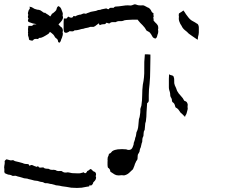

<svg xmlns="http://www.w3.org/2000/svg" viewBox="-508 -749 1100 914"><path d="M-478.5 9.8Q-478.5 9.8 -477.5 9.8Q-476.6 9.8 -475.6 9.8Q-473.6 9.8 -471.7 10.7Q-466.8 11.7 -460.9 13.7Q-456.1 15.6 -450.2 13.7Q-446.3 12.7 -442.4 14.6Q-439.5 17.6 -434.6 18.6Q-426.8 20.5 -418 22.5Q-409.2 25.4 -400.4 27.3Q-394.5 30.3 -388.7 31.2Q-381.8 32.2 -375 32.2Q-371.1 32.2 -370.1 36.1Q-369.1 41 -365.2 39.1Q-358.4 34.2 -351.6 38.1Q-343.8 42 -336.9 43.9Q-334 46.9 -331.1 43.9Q-327.1 41 -325.2 43.9Q-322.3 49.8 -314.5 48.8Q-307.6 47.9 -301.8 47.9Q-297.9 52.7 -290 53.7Q-283.2 53.7 -276.4 54.7Q-269.5 59.6 -260.7 59.6Q-252 58.6 -244.1 60.5Q-237.3 65.4 -229.5 65.4Q-221.7 64.5 -213.9 65.4Q-210 69.3 -204.1 71.3Q-198.2 73.2 -192.4 72.3Q-185.5 70.3 -178.7 72.3Q-171.9 74.2 -165 75.2Q-152.3 76.2 -138.7 76.2Q-126 77.1 -113.3 72.3Q-111.3 70.3 -109.4 71.3Q-108.4 73.2 -106.4 74.2Q-100.6 77.1 -97.7 73.2Q-93.8 69.3 -92.8 65.4Q-88.9 63.5 -85 61.5Q-82 59.6 -79.1 55.7Q-73.2 55.7 -69.3 60.5Q-66.4 65.4 -61.5 67.4Q-55.7 68.4 -52.7 73.2Q-50.8 77.1 -50.8 81.1Q-50.8 82 -50.8 83Q-50.8 85 -51.8 86.9Q-51.8 87.9 -52.7 89.8Q-51.8 91.8 -50.8 93.8Q-50.8 96.7 -50.8 98.6Q-51.8 105.5 -55.7 110.4Q-60.5 115.2 -64.5 120.1Q-64.5 124 -67.4 127.9Q-69.3 130.9 -73.2 132.8Q-74.2 137.7 -78.1 132.8Q-81.1 128.9 -82 134.8Q-82 138.7 -85.9 138.7Q-89.8 139.6 -92.8 139.6Q-105.5 142.6 -119.1 144.5Q-128.9 145.5 -138.7 145.5Q-142.6 145.5 -145.5 145.5Q-157.2 145.5 -168.9 144.5Q-179.7 142.6 -191.4 140.6Q-202.1 139.6 -212.9 137.7Q-223.6 134.8 -234.4 133.8Q-242.2 133.8 -248 130.9Q-254.9 128.9 -262.7 127Q-268.6 127 -274.4 125Q-280.3 123 -287.1 123Q-292 124 -295.9 122.1Q-299.8 120.1 -303.7 118.2Q-310.5 117.2 -316.4 116.2Q-323.2 114.3 -329.1 112.3Q-337.9 111.3 -344.7 110.4Q-351.6 108.4 -359.4 106.4Q-366.2 105.5 -372.1 103.5Q-377.9 100.6 -384.8 100.6Q-389.6 100.6 -393.6 99.6Q-398.4 97.7 -402.3 96.7Q-409.2 94.7 -416 92.8Q-422.9 91.8 -429.7 88.9Q-434.6 86.9 -439.5 87.9Q-444.3 88.9 -449.2 87.9Q-455.1 84 -461.9 83Q-468.8 83 -474.6 80.1Q-477.5 78.1 -481.4 77.1Q-486.3 76.2 -486.3 72.3Q-488.3 68.4 -487.3 64.5Q-487.3 59.6 -487.3 55.7Q-488.3 51.8 -488.3 47.9Q-487.3 43 -487.3 39.1Q-485.4 31.2 -485.4 23.4Q-487.3 19.5 -484.4 15.6Q-481.4 12.7 -478.5 9.8Q-478.5 9.8 -478.5 9.8Q-478.5 9.8 -478.5 9.8Z M-229.5 -719.7Q-220.7 -715.8 -216.8 -707Q-213.9 -699.2 -210.9 -691.4Q-209 -686.5 -209 -682.6Q-209 -677.7 -210 -673.8Q-208 -669.9 -208 -666Q-208 -662.1 -210 -658.2Q-212.9 -650.4 -218.8 -644.5Q-226.6 -636.7 -233.4 -628.9Q-241.2 -622.1 -245.1 -612.3Q-246.1 -608.4 -249 -606.4Q-251 -604.5 -254.9 -603.5Q-258.8 -601.6 -263.7 -600.6Q-268.6 -599.6 -271.5 -595.7Q-273.4 -592.8 -275.4 -589.8Q-278.3 -586.9 -282.2 -585Q-287.1 -582 -292 -579.1Q-296.9 -576.2 -302.7 -573.2Q-306.6 -571.3 -312.5 -569.3Q-317.4 -568.4 -322.3 -568.4Q-325.2 -562.5 -331.1 -563.5Q-336.9 -564.5 -340.8 -563.5Q-346.7 -563.5 -349.6 -558.6Q-350.6 -555.7 -354.5 -555.7Q-355.5 -555.7 -357.4 -555.7Q-360.4 -556.6 -365.2 -557.6Q-369.1 -558.6 -370.1 -561.5Q-370.1 -568.4 -373 -575.2Q-376 -582 -374 -588.9Q-375 -591.8 -375 -593.8Q-375 -596.7 -374 -599.6Q-375 -600.6 -375 -601.6Q-374 -603.5 -374 -604.5Q-375 -607.4 -375 -610.4Q-375 -612.3 -374 -615.2Q-373 -620.1 -373 -626Q-367.2 -626 -360.4 -626Q-353.5 -625 -350.6 -630.9Q-346.7 -632.8 -341.8 -632.8Q-336.9 -632.8 -333 -634.8Q-327.1 -636.7 -322.3 -639.6Q-317.4 -642.6 -311.5 -643.6Q-306.6 -641.6 -304.7 -642.6Q-301.8 -643.6 -301.8 -648.4Q-296.9 -651.4 -292 -653.3Q-287.1 -656.2 -282.2 -658.2Q-275.4 -663.1 -269.5 -669.9Q-263.7 -676.8 -260.7 -683.6Q-255.9 -685.5 -252.9 -688.5Q-249 -691.4 -245.1 -695.3Q-239.3 -700.2 -238.3 -707Q-237.3 -714.8 -230.5 -719.7Q-230.5 -719.7 -230.5 -719.7Q-230.5 -719.7 -230.5 -719.7Q-230.5 -719.7 -229.5 -719.7Z M-478.5 9.8Q-478.5 9.8 -477.5 9.8Q-476.6 9.8 -475.6 9.8Q-473.6 9.8 -471.7 10.7Q-466.8 11.7 -460.9 13.7Q-456.1 15.6 -450.2 13.7Q-446.3 12.7 -442.4 14.6Q-439.5 17.6 -434.6 18.6Q-426.8 20.5 -418 22.5Q-409.2 25.4 -400.4 27.3Q-394.5 30.3 -388.7 31.2Q-381.8 32.2 -375 32.2Q-371.1 32.2 -370.1 36.1Q-369.1 41 -365.2 39.1Q-358.4 34.2 -351.6 38.1Q-343.8 42 -336.9 43.9Q-334 46.9 -331.1 43.9Q-327.1 41 -325.2 43.9Q-322.3 49.8 -314.5 48.8Q-307.6 47.9 -301.8 47.9Q-297.9 52.7 -290 53.7Q-283.2 53.7 -276.4 54.7Q-269.5 59.6 -260.7 59.6Q-252 58.6 -244.1 60.5Q-237.3 65.4 -229.5 65.4Q-221.7 64.5 -213.9 65.4Q-210 69.3 -204.1 71.3Q-198.2 73.2 -192.4 72.3Q-185.5 70.3 -178.7 72.3Q-171.9 74.2 -165 75.2Q-152.3 76.2 -138.7 76.2Q-126 77.1 -113.3 72.3Q-111.3 70.3 -109.4 71.3Q-108.4 73.2 -106.4 74.2Q-100.6 77.1 -97.7 73.2Q-93.8 69.3 -92.8 65.4Q-88.9 63.5 -85 61.5Q-82 59.6 -79.1 55.7Q-73.2 55.7 -69.3 60.5Q-66.4 65.4 -61.5 67.4Q-55.7 68.4 -52.7 73.2Q-50.8 77.1 -50.8 81.1Q-50.8 82 -50.8 83Q-50.8 85 -51.8 86.9Q-51.8 87.9 -52.7 89.8Q-51.8 91.8 -50.8 93.8Q-50.8 96.7 -50.8 98.6Q-51.8 105.5 -55.7 110.4Q-60.5 115.2 -64.5 120.1Q-64.5 124 -67.4 127.9Q-69.3 130.9 -73.2 132.8Q-74.2 137.7 -78.1 132.8Q-81.1 128.9 -82 134.8Q-82 138.7 -85.9 138.7Q-89.8 139.6 -92.8 139.6Q-105.5 142.6 -119.1 144.5Q-128.9 145.5 -138.7 145.5Q-142.6 145.5 -145.5 145.5Q-157.2 145.5 -168.9 144.5Q-179.7 142.6 -191.4 140.6Q-202.1 139.6 -212.9 137.7Q-223.6 134.8 -234.4 133.8Q-242.2 133.8 -248 130.9Q-254.9 128.9 -262.7 127Q-268.6 127 -274.4 125Q-280.3 123 -287.1 123Q-292 124 -295.9 122.1Q-299.8 120.1 -303.7 118.2Q-310.5 117.2 -316.4 116.2Q-323.2 114.3 -329.1 112.3Q-337.9 111.3 -344.7 110.4Q-351.6 108.4 -359.4 106.4Q-366.2 105.5 -372.1 103.5Q-377.9 100.6 -384.8 100.6Q-389.6 100.6 -393.6 99.6Q-398.4 97.7 -402.3 96.7Q-409.2 94.7 -416 92.8Q-422.9 91.8 -429.7 88.9Q-434.6 86.9 -439.5 87.9Q-444.3 88.9 -449.2 87.9Q-455.1 84 -461.9 83Q-468.8 83 -474.6 80.1Q-477.5 78.1 -481.4 77.1Q-486.3 76.2 -486.3 72.3Q-488.3 68.4 -487.3 64.5Q-487.3 59.6 -487.3 55.7Q-488.3 51.8 -488.3 47.9Q-487.3 43 -487.3 39.1Q-485.4 31.2 -485.4 23.4Q-487.3 19.5 -484.4 15.6Q-481.4 12.7 -478.5 9.8Q-478.5 9.8 -478.5 9.8Q-478.5 9.8 -478.5 9.8Z M-367.2 -716.8Q-365.2 -716.8 -360.4 -715.8Q-356.4 -713.9 -355.5 -713.9Q-349.6 -710 -343.8 -707Q-337.9 -705.1 -331.1 -703.1Q-322.3 -703.1 -314.5 -699.2Q-306.6 -694.3 -300.8 -689.5Q-297.9 -686.5 -294.9 -688.5Q-293 -689.5 -290 -685.5Q-277.3 -678.7 -266.6 -668.9Q-255.9 -659.2 -246.1 -649.4Q-238.3 -643.6 -232.4 -635.7Q-226.6 -628.9 -219.7 -622.1Q-211.9 -618.2 -210 -610.4Q-208 -605.5 -209 -601.6Q-209 -597.7 -210 -594.7Q-208 -589.8 -209 -585.9Q-209 -581.1 -210.9 -577.1Q-211.9 -571.3 -214.8 -565.4Q-217.8 -559.6 -218.8 -553.7Q-220.7 -551.8 -222.7 -547.9Q-223.6 -545.9 -225.6 -545.9Q-226.6 -545.9 -227.5 -546.9Q-231.4 -547.9 -231.4 -550.8Q-231.4 -553.7 -232.4 -556.6Q-234.4 -563.5 -240.2 -566.4Q-246.1 -570.3 -248 -575.2Q-252.9 -585 -262.7 -591.8Q-272.5 -597.7 -279.3 -606.4Q-284.2 -608.4 -288.1 -611.3Q-292 -614.3 -294.9 -617.2Q-297.9 -622.1 -302.7 -622.1Q-307.6 -622.1 -311.5 -624Q-323.2 -633.8 -337.9 -634.8Q-353.5 -636.7 -366.2 -642.6Q-373 -643.6 -375 -649.4Q-376 -655.3 -372.1 -660.2Q-373 -661.1 -373 -662.1Q-374 -663.1 -374 -664.1Q-375 -665 -375 -666Q-375 -667 -375 -668Q-375 -670.9 -375 -672.9Q-374 -675.8 -373 -677.7Q-375 -681.6 -375 -684.6Q-375 -686.5 -375 -687.5Q-374 -693.4 -372.1 -698.2Q-371.1 -702.1 -367.2 -706.1Q-364.3 -710.9 -367.2 -714.8Q-368.2 -715.8 -368.2 -716.8Q-367.2 -716.8 -367.2 -716.8Z M82 85.9Q76.2 85 71.3 85Q65.4 85 59.6 85.9Q56.6 85.9 54.7 85.9Q44.9 85.9 37.1 81.1Q26.4 74.2 17.6 68.4Q16.6 64.5 15.6 59.6Q13.7 55.7 9.8 51.8Q4.9 49.8 4.9 45.9Q3.9 41 3.9 37.1Q3.9 34.2 3.9 32.2Q3.9 29.3 3.9 27.3Q3.9 25.4 3.9 24.4Q3.9 23.4 3.9 22.5Q3.9 21.5 3.9 21.5Q4.9 15.6 3.9 10.7Q3.9 4.9 4.9 0Q6.8 -3.9 8.8 -8.8Q9.8 -12.7 10.7 -16.6Q16.6 -18.6 19.5 -21.5Q23.4 -25.4 26.4 -29.3Q32.2 -33.2 39.1 -35.2Q45.9 -37.1 52.7 -38.1Q62.5 -39.1 73.2 -39.1Q83 -38.1 92.8 -38.1Q98.6 -35.2 105.5 -35.2Q112.3 -35.2 117.2 -39.1Q122.1 -43.9 124 -49.8Q126 -55.7 127.9 -60.5Q127.9 -69.3 131.8 -77.1Q134.8 -84 135.7 -92.8Q138.7 -98.6 139.6 -105.5Q140.6 -112.3 141.6 -119.1Q149.4 -133.8 150.4 -150.4Q151.4 -166 153.3 -181.6Q157.2 -191.4 158.2 -202.1Q160.2 -212.9 160.2 -222.7Q159.2 -229.5 161.1 -234.4Q163.1 -240.2 165 -246.1Q168.9 -271.5 168.9 -295.9Q168.9 -321.3 171.9 -345.7Q179.7 -381.8 178.7 -418Q177.7 -455.1 181.6 -490.2Q188.5 -490.2 195.3 -490.2Q201.2 -490.2 208 -489.3Q208 -485.4 208 -481.4Q208 -477.5 208 -473.6Q208 -473.6 208 -473.6Q208 -473.6 208 -473.6Q208 -442.4 207 -412.1Q207 -380.9 204.1 -350.6Q202.1 -336.9 201.2 -323.2Q200.2 -309.6 200.2 -294.9Q200.2 -293 200.2 -290Q200.2 -287.1 200.2 -285.2Q200.2 -277.3 200.2 -270.5Q200.2 -262.7 192.4 -257.8Q190.4 -236.3 189.5 -214.8Q189.5 -193.4 186.5 -171.9Q182.6 -162.1 182.6 -151.4Q181.6 -140.6 180.7 -130.9Q175.8 -124 175.8 -116.2Q174.8 -109.4 174.8 -101.6Q170.9 -94.7 169.9 -87.9Q168.9 -80.1 168.9 -73.2Q166 -67.4 165 -60.5Q163.1 -53.7 162.1 -47.9Q158.2 -41 157.2 -34.2Q157.2 -27.3 153.3 -21.5Q147.5 -14.6 147.5 -6.8Q146.5 1 146.5 8.8Q145.5 11.7 142.6 15.6Q139.6 18.6 138.7 22.5Q133.8 31.2 131.8 40Q128.9 48.8 125 56.6Q116.2 65.4 106.4 74.2Q96.7 83 83 85.9Q83 85.9 83 85.9Q83 85.9 82 85.9Z M132.8 -728.5Q138.7 -728.5 144.5 -725.6Q149.4 -723.6 155.3 -723.6Q162.1 -722.7 168.9 -723.6Q175.8 -724.6 181.6 -720.7Q187.5 -716.8 194.3 -713.9Q202.1 -711.9 206.1 -706.1Q210.9 -701.2 212.9 -695.3Q215.8 -688.5 222.7 -686.5Q221.7 -681.6 222.7 -677.7Q223.6 -672.9 223.6 -668.9Q223.6 -668 222.7 -668Q222.7 -668 221.7 -668Q221.7 -664.1 222.7 -660.2Q223.6 -656.2 223.6 -652.3Q216.8 -649.4 210.9 -644.5Q204.1 -638.7 195.3 -639.6Q189.5 -643.6 182.6 -647.5Q176.8 -651.4 168.9 -653.3Q157.2 -656.2 145.5 -655.3Q132.8 -655.3 121.1 -655.3Q112.3 -654.3 102.5 -654.3Q93.8 -654.3 84 -652.3Q74.2 -647.5 63.5 -648.4Q51.8 -649.4 43 -643.6Q35.2 -643.6 27.3 -643.6Q19.5 -643.6 13.7 -637.7Q10.7 -636.7 5.9 -638.7Q2 -640.6 -2 -640.6Q-5.9 -632.8 -14.6 -633.8Q-24.4 -633.8 -31.2 -629.9Q-34.2 -627.9 -35.2 -631.8Q-36.1 -636.7 -38.1 -637.7Q-43.9 -633.8 -49.8 -628.9Q-54.7 -624 -62.5 -621.1Q-66.4 -621.1 -71.3 -621.1Q-76.2 -622.1 -81.1 -620.1Q-87.9 -617.2 -95.7 -616.2Q-103.5 -615.2 -110.4 -612.3Q-121.1 -611.3 -131.8 -607.4Q-142.6 -604.5 -153.3 -604.5Q-157.2 -599.6 -164.1 -599.6Q-170.9 -599.6 -176.8 -600.6Q-180.7 -596.7 -188.5 -593.8Q-190.4 -592.8 -193.4 -592.8Q-197.3 -592.8 -202.1 -595.7Q-205.1 -602.5 -205.1 -610.4Q-205.1 -618.2 -205.1 -626Q-205.1 -629.9 -205.1 -634.8Q-205.1 -638.7 -205.1 -642.6Q-204.1 -651.4 -204.1 -659.2Q-205.1 -662.1 -201.2 -661.1Q-197.3 -660.2 -194.3 -661.1Q-189.5 -660.2 -187.5 -665Q-186.5 -668.9 -181.6 -669.9Q-177.7 -666 -170.9 -665Q-164.1 -664.1 -160.2 -668.9Q-160.2 -672.9 -156.2 -672.9Q-153.3 -672.9 -150.4 -670.9Q-145.5 -673.8 -140.6 -675.8Q-135.7 -677.7 -130.9 -678.7Q-123 -678.7 -116.2 -682.6Q-108.4 -686.5 -101.6 -683.6Q-96.7 -683.6 -92.8 -686.5Q-88.9 -688.5 -84 -689.5Q-76.2 -693.4 -67.4 -694.3Q-58.6 -695.3 -50.8 -697.3Q-45.9 -699.2 -41 -701.2Q-36.1 -702.1 -31.2 -702.1Q-24.4 -705.1 -16.6 -706.1Q-9.8 -707 -2 -709Q1 -708 3.9 -706.1Q6.8 -704.1 10.7 -706.1Q12.7 -711.9 20.5 -711.9Q27.3 -711.9 33.2 -711.9Q37.1 -717.8 43.9 -717.8Q50.8 -718.8 57.6 -718.8Q69.3 -720.7 79.1 -721.7Q89.8 -723.6 100.6 -723.6Q107.4 -722.7 114.3 -722.7Q121.1 -723.6 127 -726.6Q128.9 -726.6 129.9 -727.5Q130.9 -727.5 132.8 -728.5Z M296.9 -395.5Q301.8 -391.6 308.6 -390.6Q315.4 -389.6 318.4 -384.8Q322.3 -374 321.3 -363.3Q320.3 -352.5 324.2 -342.8Q327.1 -335.9 330.1 -330.1Q333 -323.2 335 -316.4Q341.8 -303.7 352.5 -293Q363.3 -282.2 369.1 -269.5Q373 -268.6 376 -266.6Q379.9 -264.6 381.8 -261.7Q384.8 -256.8 385.7 -251Q385.7 -246.1 384.8 -240.2Q385.7 -236.3 385.7 -232.4Q385.7 -229.5 384.8 -226.6Q382.8 -218.8 380.9 -211.9Q379.9 -207 377 -202.1Q373 -198.2 373 -192.4Q370.1 -195.3 366.2 -199.2Q363.3 -203.1 359.4 -206.1Q349.6 -212.9 344.7 -222.7Q338.9 -232.4 328.1 -237.3Q325.2 -243.2 324.2 -249Q322.3 -255.9 317.4 -259.8Q310.5 -263.7 310.5 -270.5Q310.5 -277.3 307.6 -282.2Q303.7 -287.1 302.7 -293Q302.7 -298.8 301.8 -304.7Q300.8 -311.5 297.9 -319.3Q295.9 -326.2 295.9 -333Q295.9 -337.9 295.9 -342.8Q295.9 -347.7 295.9 -353.5Q295.9 -363.3 295.9 -374Q295.9 -384.8 296.9 -395.5Z M158.2 -721.7Q165 -717.8 168 -711.9Q170.9 -706.1 175.8 -701.2Q180.7 -693.4 189.5 -687.5Q197.3 -681.6 203.1 -673.8Q206.1 -667 211.9 -662.1Q216.8 -657.2 222.7 -651.4Q226.6 -646.5 231.4 -641.6Q237.3 -636.7 241.2 -630.9Q245.1 -626 245.1 -620.1Q246.1 -613.3 244.1 -607.4Q246.1 -601.6 245.1 -596.7Q245.1 -590.8 242.2 -585Q241.2 -580.1 239.3 -574.2Q237.3 -568.4 232.4 -565.4Q220.7 -567.4 216.8 -576.2Q211.9 -585.9 206.1 -592.8Q203.1 -596.7 198.2 -598.6Q193.4 -600.6 189.5 -603.5Q182.6 -617.2 170.9 -628.9Q159.2 -639.6 149.4 -652.3Q145.5 -656.2 146.5 -661.1Q147.5 -665 148.4 -669.9Q146.5 -672.9 146.5 -676.8Q146.5 -678.7 147.5 -680.7Q149.4 -686.5 150.4 -691.4Q153.3 -698.2 152.3 -707Q151.4 -714.8 157.2 -720.7Q157.2 -721.7 158.2 -720.7Q158.2 -720.7 158.2 -721.7ZM365.2 -699.2Q372.1 -690.4 377 -681.6Q382.8 -672.9 389.6 -665Q395.5 -657.2 404.3 -651.4Q413.1 -646.5 421.9 -641.6Q424.8 -638.7 429.7 -636.7Q433.6 -634.8 435.5 -630.9Q438.5 -625 438.5 -618.2Q438.5 -611.3 438.5 -604.5Q438.5 -600.6 438.5 -597.7Q438.5 -595.7 438.5 -594.7Q438.5 -589.8 437.5 -585Q436.5 -579.1 434.6 -573.2Q433.6 -567.4 433.6 -561.5Q433.6 -561.5 432.6 -560.5Q430.7 -560.5 428.7 -562.5Q424.8 -565.4 422.9 -566.4Q415 -572.3 407.2 -577.1Q398.4 -583 390.6 -588.9Q382.8 -597.7 372.1 -605.5Q361.3 -614.3 356.4 -626Q349.6 -634.8 345.7 -646.5Q341.8 -657.2 343.8 -668.9Q343.8 -668.9 343.8 -668.9Q343.8 -668.9 343.8 -668.9Q342.8 -672.9 342.8 -676.8Q342.8 -680.7 343.8 -684.6Q348.6 -688.5 354.5 -691.4Q360.4 -695.3 365.2 -699.2Z"/></svg>

Font: YzWr
Style: Regular
Weight: 400
Version: Version 1.0